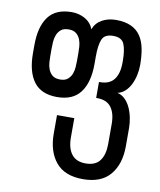

<svg xmlns="http://www.w3.org/2000/svg" viewBox="-81 -772 702 842"><g transform="rotate(10 270.0 -350.5)"><path d="M230 -536V-500C230 -492.7 229.7 -483.7 229 -473C228.3 -462.3 226.2 -452.2 222.5 -442.5C218.8 -432.8 213 -424.5 205 -417.5C197 -410.5 185.7 -407 171 -407C155.7 -407 144 -410.5 136 -417.5C128 -424.5 122.2 -432.8 118.5 -442.5C114.8 -452.2 112.7 -462.3 112 -473C111.3 -483.7 111 -492.7 111 -500V-536C111 -544 111.3 -553.3 112 -564C112.7 -574.7 114.8 -584.8 118.5 -594.5C122.2 -604.2 128 -612.5 136 -619.5C144 -626.5 155.7 -630 171 -630C185.7 -630 197 -626.5 205 -619.5C213 -612.5 218.8 -604.2 222.5 -594.5C226.2 -584.8 228.3 -574.7 229 -564C229.7 -553.3 230 -544 230 -536ZM429 -393C441.7 -395.7 452.8 -401.5 462.5 -410.5C472.2 -419.5 480.2 -430.3 486.5 -443C492.8 -455.7 497.7 -469.7 501 -485C504.3 -500.3 506 -515.7 506 -531C506 -557.7 503.8 -581.8 499.5 -603.5C495.2 -625.2 487.8 -643.7 477.5 -659C467.2 -674.3 453 -686.2 435 -694.5C417 -702.8 394.7 -707 368 -707C344.7 -707 324 -702 306 -692C288 -682 275.3 -667.3 268 -648C260.7 -667.3 248 -682 230 -692C212 -702 192.3 -707 171 -707C123.7 -707 89 -692.2 67 -662.5C45 -632.8 34 -590.7 34 -536V-500C34 -445.3 45 -403.2 67 -373.5C89 -343.8 123.7 -329 171 -329C217.7 -329 252.2 -343.8 274.5 -373.5C296.8 -403.2 308 -445.3 308 -500V-535C308 -567 311.5 -591.8 318.5 -609.5C325.5 -627.2 342 -636 368 -636C393.3 -636 409.7 -627.2 417 -609.5C424.3 -591.8 428 -567 428 -535V-527C428 -495 421.3 -470.2 408 -452.5C394.7 -434.8 373.7 -426 345 -426H341V-355H345C373.7 -355 394.7 -346.2 408 -328.5C421.3 -310.8 428 -286 428 -254V-165C428 -133 421.3 -108.2 408 -90.5C394.7 -72.8 373.7 -64 345 -64C317 -64 296.2 -72.8 282.5 -90.5C268.8 -108.2 262 -133 262 -165V-251H185V-169C185 -115.7 198.2 -73.2 224.5 -41.5C250.8 -9.8 291 6 345 6C399 6 439.3 -9.8 466 -41.5C492.7 -73.2 506 -115.7 506 -169V-250C506 -265.3 504.3 -281 501 -297C497.7 -313 492.8 -327.7 486.5 -341C480.2 -354.3 472.2 -365.7 462.5 -375C452.8 -384.3 441.7 -390.3 429 -393Z"/></g></svg>

Font: Bebas Neue Regular two
Style: Regular2
Weight: 400
Designer: Ryoichi Tsunekawa & LGV (GE)
Foundry: Free Software Foundation, Inc.
Version: Version 1.003 August 13, 2016